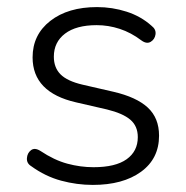

<svg xmlns="http://www.w3.org/2000/svg" viewBox="-20 -514 526 542"><path d="M242 8Q197 8 152.5 -4Q108 -16 68 -45Q55 -53 56 -67.5Q57 -82 67.5 -90Q78 -98 94 -88Q133 -62 170 -52Q207 -42 244 -42Q306 -42 337.5 -64.5Q369 -87 369 -127Q369 -158 348 -176Q327 -194 282 -205L195 -225Q72 -253 72 -352Q72 -416 122 -455Q172 -494 254 -494Q297 -494 337.5 -481Q378 -468 408 -441Q421 -431 419 -417Q417 -403 405.5 -396Q394 -389 379 -400Q350 -422 318 -432.5Q286 -443 253 -443Q195 -443 163.5 -419Q132 -395 132 -354Q132 -323 151 -304Q170 -285 213 -275L300 -255Q365 -240 397 -210.5Q429 -181 429 -131Q429 -66 378 -29Q327 8 242 8Z"/></svg>

Font: Nunito Light
Style: Regular
Weight: 300
Designer: Vernon Adams
Foundry: Vernon Adams
Version: Version 3.601; ttfautohint (v1.8.2.53-6de2)